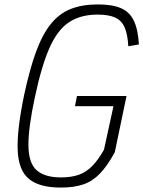

<svg xmlns="http://www.w3.org/2000/svg" viewBox="-20 -834 648 868"><path d="M255 14Q159 14 111.5 -24.5Q64 -63 60 -154Q56 -245 89 -404Q114 -521 143 -600Q172 -679 210 -726Q248 -773 300 -793.5Q352 -814 422 -814Q488 -814 527 -797Q566 -780 585 -740.5Q604 -701 608 -633L560 -625Q557 -680 543 -711Q529 -742 500 -755Q471 -768 421 -768Q344 -768 292 -733.5Q240 -699 204 -618Q168 -537 138 -396Q108 -257 108.5 -177.5Q109 -98 145 -65Q181 -32 256 -32Q303 -32 336.5 -44Q370 -56 397 -83.5Q424 -111 450 -157L493 -354H319L328 -400H552L499 -146Q466 -85 432.5 -50Q399 -15 357 -0.5Q315 14 255 14Z"/></svg>

Font: Victor Mono Thin
Style: Italic
Weight: 100
Italic angle: -12°
Monospace: yes
Designer: Rune Bjørnerås
Version: Version 1.561;gftools[0.9.30]